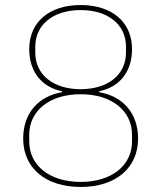

<svg xmlns="http://www.w3.org/2000/svg" viewBox="-20 -730 640 762"><path d="M300 12C440 12 528 -64 528 -180C528 -279 469 -348 374 -364V-368C454 -384 504 -445 504 -535C504 -642 425 -710 300 -710C175 -710 96 -642 96 -535C96 -445 146 -384 226 -368V-364C131 -348 72 -279 72 -180C72 -64 160 12 300 12ZM300 -8C176 -8 96 -74 96 -169V-195C96 -290 176 -356 300 -356C424 -356 504 -290 504 -195V-169C504 -74 424 -8 300 -8ZM300 -376C191 -376 120 -434 120 -521V-545C120 -632 191 -690 300 -690C409 -690 480 -632 480 -545V-521C480 -434 409 -376 300 -376Z"/></svg>

Font: IBM Plex Devanagari Thin
Style: Regular
Weight: 100
Designer: Mike Abbink, Paul van der Laan, Pieter van Rosmalen, Erin McLaughlin
Foundry: Bold Monday
Version: Version 1.0